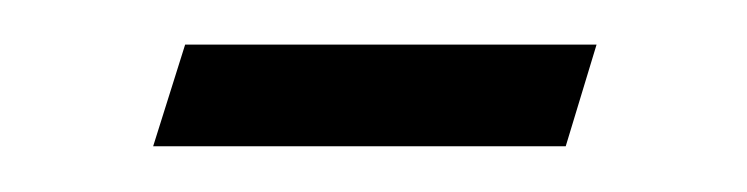

<svg xmlns="http://www.w3.org/2000/svg" viewBox="-20 -290 327 84"><path d="M61 -270.5H241L227.5 -226H47Z"/></svg>

Font: Newsreader 60pt Light
Style: Italic
Weight: 300
Italic angle: -17°
Designer: Hugues Gentile
Foundry: Production Type
Version: Version 1.003